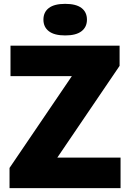

<svg xmlns="http://www.w3.org/2000/svg" viewBox="-20 -977 676 997"><path d="M29.5 0V-105L353 -581.5H34.5V-740H601V-635L277.5 -158.5H606V0ZM318.5 -793Q262 -793 233.8 -814.8Q205.5 -836.5 205.5 -875Q205.5 -914 233.8 -935.5Q262 -957 318.5 -957Q375 -957 403.2 -935.5Q431.5 -914 431.5 -875Q431.5 -836.5 403.2 -814.8Q375 -793 318.5 -793Z"/></svg>

Font: Encode Sans XBd
Style: Regular
Weight: 800
Designer: Multiple Designers
Foundry: Impallari Type
Version: Version 3.002; ttfautohint (v1.8.3) -l 8 -r 50 -G 200 -x 14 